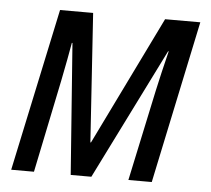

<svg xmlns="http://www.w3.org/2000/svg" viewBox="-44 -583 693 630"><g transform="rotate(5 302.5 -268.0)"><path d="M129 -536H238L266 -112H268L475 -536H591L478 0H401L465 -300Q477 -355 496 -432H494L279 0H211L179 -432H177Q169 -385 153 -305L90 0H15Z"/></g></svg>

Font: Noto Sans UI Narrow
Style: Italic
Weight: 400
Width: 4
Italic angle: -12°
Designer: Monotype Design Team
Foundry: Monotype Imaging Inc.
Version: Version 1.001